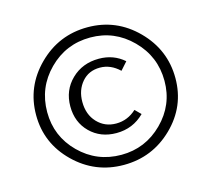

<svg xmlns="http://www.w3.org/2000/svg" viewBox="-96 -679 977 887"><g transform="rotate(-15 392.0 -235.0)"><path d="M59 -233Q59 -369 157 -466.5Q255 -564 393 -564Q530 -564 627.5 -466Q725 -368 725 -232Q725 -97 627 -1.5Q529 94 392 94Q255 94 157 -2Q59 -98 59 -233ZM393 46Q508 46 590.5 -36Q673 -118 673 -233Q673 -350 590.5 -432.5Q508 -515 393 -515Q276 -515 194 -432.5Q112 -350 112 -233Q112 -117 194 -35.5Q276 46 393 46ZM397 -57Q321 -57 271.5 -106Q222 -155 222 -231Q222 -308 274.5 -359Q327 -410 406 -410Q476 -410 526 -366L493 -329Q451 -369 400 -369Q346 -369 313.5 -331Q281 -293 281 -237Q281 -176 317 -138Q353 -100 407 -100Q462 -100 504 -139L531 -112Q476 -57 397 -57Z"/></g></svg>

Font: EauTestInfant
Style: Italic
Weight: 400
Italic angle: -12°
Designer: Christian Thalmann (Catharsis Fonts)
Version: Version 0.001;PS 000.001;hotconv 1.0.88;makeotf.lib2.5.64775